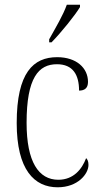

<svg xmlns="http://www.w3.org/2000/svg" viewBox="-20 -786 428 816"><path d="M189 -619V-606H199C241 -649 299 -721 320 -756V-766H264C248 -721 218 -671 189 -619ZM225 10C311 10 356 -47 356 -85C356 -100 352 -108 346 -114C329 -68 293 -22 228 -22C144 -22 93 -98 93 -264C93 -456 144 -513 222 -513C290 -513 316 -468 316 -401C339 -401 354 -411 354 -438C354 -497 305 -543 223 -543C122 -543 51 -478 51 -263C51 -64 126 10 225 10Z"/></svg>

Font: Noto Serif Thai Condensed ExtraLight
Style: Regular
Weight: 200
Width: 3
Designer: Monotype Design Team
Foundry: Monotype Imaging Inc.
Version: Version 2.002